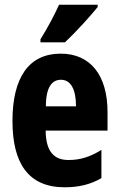

<svg xmlns="http://www.w3.org/2000/svg" viewBox="-20 -837 505 816"><path d="M395 -807V-817H231C211 -773 185 -723 152 -670V-657H256C304 -702 367 -772 395 -807ZM238 -609C103 -609 33 -508 33 -323C33 -145 99 -41 255 -41C314 -41 365 -53 411 -80V-200C361 -169 320 -157 271 -157C207 -157 175 -196 174 -282H437V-361C437 -516 365 -609 238 -609ZM239 -498C280 -498 303 -459 303 -385H175C175 -468 202 -498 239 -498Z"/></svg>

Font: Noto Sans Tamil UI ExtraCondensed ExtraBold
Style: Regular
Weight: 800
Width: 2
Designer: Jelle Bosma - Monotype Design Team
Foundry: Monotype Imaging Inc.
Version: Version 2.004